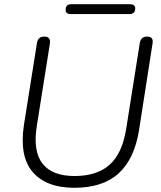

<svg xmlns="http://www.w3.org/2000/svg" viewBox="-20 -885 764 913"><path d="M333 8Q200 8 135.5 -67Q71 -142 94 -292L156 -682Q161 -711 191 -711Q223 -711 217 -676L155 -286Q136 -166 182 -107Q228 -48 335 -48Q440 -48 500.5 -101Q561 -154 580 -272L645 -682Q650 -711 680 -711Q712 -711 705 -676L641 -265Q619 -129 544 -60.5Q469 8 333 8ZM317 -818Q292 -818 292 -838Q292 -865 319 -865H597Q623 -865 623 -845Q623 -818 595 -818Z"/></svg>

Font: Nunito Light
Style: Italic
Weight: 300
Italic angle: -9°
Designer: Vernon Adams
Foundry: Vernon Adams
Version: Version 3.601; ttfautohint (v1.8.2.53-6de2)